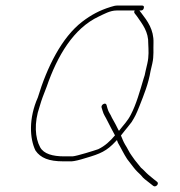

<svg xmlns="http://www.w3.org/2000/svg" viewBox="-20 -621 651 695"><path d="M347.6 -232 351 -221C355.3 -205 361.8 -198.3 368.5 -184C375.5 -169 388.9 -145.1 396.2 -131C378.6 -109.8 359.6 -92.6 335.7 -81C322.7 -76.4 258.8 -56.2 242.7 -55H212.7C170.5 -55 138.5 -63.9 125.3 -88C107 -121.4 102.7 -176 123.3 -235C131.9 -265 136.6 -274.6 148.9 -307C187.8 -419.5 246 -518.5 338.1 -561.5C356.6 -570.1 378.5 -583 401.6 -583H467.6C465.3 -579 465.2 -575.7 467.3 -573L476.5 -561C495.6 -533.2 518 -506.3 516.7 -462C517.6 -440.7 519.5 -418 513.3 -391L507 -364C505.4 -354 502.8 -344 499.1 -334C486.9 -292.5 472.9 -242.4 453.6 -206C441.5 -182.1 427.3 -169 411.2 -148H410.2C410.3 -148.7 410.1 -149 409.4 -149C404.2 -160.8 391.7 -183.3 385 -195C379.3 -209.2 373 -213.7 368.9 -229L365.6 -241C362.7 -252 344.8 -242.3 347.6 -232ZM484.6 -583H489.6C495.6 -583 499.3 -586 500.7 -592C502.1 -598 499.8 -601 493.8 -601H405.8C398.4 -601 390 -599.3 380.6 -596C340.5 -583.6 310 -567.2 277.7 -542.5C203.2 -485.4 149.9 -377.2 116.9 -268C83.5 -193 87.1 -119.3 108.5 -76C126.8 -49.1 157.4 -37 208.5 -37H239.5C250.4 -37.7 267.3 -41.7 290.3 -49C342.9 -64.3 366.3 -74 399.4 -110C400.4 -111.3 401.7 -112.7 403.3 -114L407 -104C417.7 -86.2 428.4 -62.9 440.4 -45L463.5 -15C471.8 -4.2 479.9 3.4 490 13C500.8 27 506.2 28.8 522.3 42L535 52C544.1 58.6 557.6 43.7 548.5 37L535.8 27C526.8 19.7 520.4 14.3 516.5 11C508 3.8 499.5 -6.7 490.2 -14C482.9 -23.5 475.4 -32.8 467.7 -42C464.1 -46.7 460.3 -52 456.4 -58C447.7 -69.3 440.9 -85.7 432.6 -98C425.1 -111.2 423.9 -116.4 418 -130L418.2 -131C425.7 -141.2 436.3 -153.5 442.2 -161L456.3 -179C468.5 -198.4 473.4 -208.1 484.6 -236.5C501.6 -279.5 517.2 -317.6 525 -364L531.3 -391C537.7 -418.7 534.5 -443.4 535.6 -466C537.1 -513.7 513.7 -545.1 491.5 -574Z"/></svg>

Font: HoneyBee
Style: BLnIt
Weight: 100
Foundry: Cannot Into Space Fonts
Version: Version 0.89